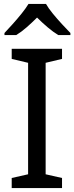

<svg xmlns="http://www.w3.org/2000/svg" viewBox="-20 -964 381 984"><path d="M297.9 0H40V-51.8L124 -70.8V-642.1L40 -662.1V-713.9H297.9V-662.1L213.9 -642.1V-70.8L297.9 -51.8ZM215.8 -943.8Q228 -921.9 250.5 -894.5Q272.9 -867.2 297.4 -840.6Q321.8 -814 340.8 -794.9V-784.2H278.8Q252.9 -799.8 224.9 -823.5Q196.8 -847.2 169.9 -874Q143.1 -847.2 116 -823.5Q88.9 -799.8 63 -784.2H2.9V-794.9Q21 -814 44.9 -840.6Q68.8 -867.2 90.8 -894.5Q112.8 -921.9 126 -943.8Z"/></svg>

Font: Defago Noto Sans
Style: Regular
Weight: 400
Designer: John M. Durdin
Foundry: Lao IT Dev Co., Ltd.
Version: Version 1.000 2007 initial release